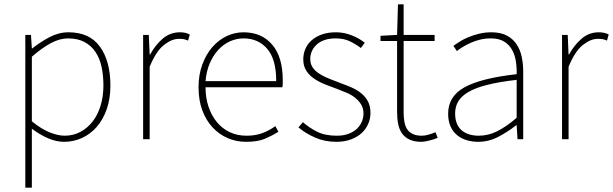

<svg xmlns="http://www.w3.org/2000/svg" viewBox="-20 -638 2810 880"><path d="M96 222V-478H122L126 -416H128Q164 -445 206.5 -467.5Q249 -490 294 -490Q391 -490 438.5 -423.5Q486 -357 486 -246Q486 -185 469 -137Q452 -89 423 -56Q394 -23 355.5 -5.5Q317 12 274 12Q239 12 202 -3.5Q165 -19 126 -48V222ZM276 -16Q315 -16 347.5 -33Q380 -50 404 -80.5Q428 -111 441 -153.5Q454 -196 454 -246Q454 -292 445.5 -331.5Q437 -371 417.5 -400Q398 -429 367 -445.5Q336 -462 292 -462Q254 -462 213.5 -440.5Q173 -419 126 -378V-82Q170 -46 208.5 -31Q247 -16 276 -16Z M636 0V-478H662L666 -388H668Q692 -432 726 -461Q760 -490 804 -490Q816 -490 827 -488Q838 -486 850 -480L842 -452Q830 -457 822 -458.5Q814 -460 800 -460Q767 -460 731 -431.5Q695 -403 666 -332V0Z M1108 12Q1063 12 1023.5 -5Q984 -22 954 -54.5Q924 -87 907 -133Q890 -179 890 -238Q890 -296 907.5 -343Q925 -390 953.5 -422.5Q982 -455 1019 -472.5Q1056 -490 1096 -490Q1179 -490 1227.5 -433.5Q1276 -377 1276 -270Q1276 -262 1276 -254.5Q1276 -247 1274 -238H922Q922 -190 935.5 -149.5Q949 -109 973.5 -79Q998 -49 1032.5 -32.5Q1067 -16 1110 -16Q1151 -16 1183 -28Q1215 -40 1242 -60L1256 -34Q1229 -17 1195.5 -2.5Q1162 12 1108 12ZM922 -266H1246Q1246 -366 1205 -414Q1164 -462 1096 -462Q1064 -462 1034 -448.5Q1004 -435 980.5 -409.5Q957 -384 941.5 -348Q926 -312 922 -266Z M1522 12Q1468 12 1424 -7.5Q1380 -27 1348 -54L1368 -78Q1398 -52 1434 -34Q1470 -16 1524 -16Q1554 -16 1577 -24.5Q1600 -33 1615 -47Q1630 -61 1638 -79.5Q1646 -98 1646 -118Q1646 -142 1635 -159.5Q1624 -177 1607 -190.5Q1590 -204 1568.5 -213Q1547 -222 1526 -230Q1498 -240 1470.5 -251Q1443 -262 1420.5 -277Q1398 -292 1384 -313.5Q1370 -335 1370 -366Q1370 -391 1379.5 -413.5Q1389 -436 1408 -453Q1427 -470 1455 -480Q1483 -490 1520 -490Q1556 -490 1591 -476.5Q1626 -463 1652 -442L1634 -418Q1610 -436 1583 -449Q1556 -462 1518 -462Q1488 -462 1466 -454Q1444 -446 1430 -432.5Q1416 -419 1409 -402.5Q1402 -386 1402 -368Q1402 -346 1412 -330.5Q1422 -315 1438.5 -303.5Q1455 -292 1475.5 -283Q1496 -274 1518 -266Q1546 -255 1575 -244Q1604 -233 1626.5 -217.5Q1649 -202 1663.5 -178.5Q1678 -155 1678 -120Q1678 -94 1667.5 -70Q1657 -46 1637.5 -28Q1618 -10 1588.5 1Q1559 12 1522 12Z M1912 12Q1879 12 1857.5 2Q1836 -8 1823 -26Q1810 -44 1805 -69.5Q1800 -95 1800 -126V-450H1724V-474L1800 -478L1804 -618H1830V-478H1972V-450H1830V-122Q1830 -99 1833.5 -79.5Q1837 -60 1846 -46Q1855 -32 1871.5 -24Q1888 -16 1914 -16Q1928 -16 1945 -21Q1962 -26 1976 -32L1986 -6Q1965 2 1944.5 7Q1924 12 1912 12Z M2172 12Q2144 12 2119 4.5Q2094 -3 2075 -18.5Q2056 -34 2045 -58.5Q2034 -83 2034 -117Q2034 -197 2110 -238.5Q2186 -280 2348 -298Q2349 -327 2344.5 -356.5Q2340 -386 2327 -409.5Q2314 -433 2290.5 -447.5Q2267 -462 2230 -462Q2204 -462 2181 -456.5Q2158 -451 2138 -442Q2118 -433 2101.5 -423Q2085 -413 2074 -404L2058 -428Q2069 -436 2086.5 -447Q2104 -458 2126.5 -467.5Q2149 -477 2176 -483.5Q2203 -490 2232 -490Q2274 -490 2302 -475.5Q2330 -461 2347 -436Q2364 -411 2371 -378.5Q2378 -346 2378 -310V0H2352L2348 -64H2346Q2308 -34 2264 -11Q2220 12 2172 12ZM2174 -16Q2218 -16 2259 -36.5Q2300 -57 2348 -98V-272Q2269 -263 2215 -249.5Q2161 -236 2128 -217Q2095 -198 2080.5 -173.5Q2066 -149 2066 -118Q2066 -90 2074.5 -70.5Q2083 -51 2098 -39Q2113 -27 2132.5 -21.5Q2152 -16 2174 -16Z M2556 0V-478H2582L2586 -388H2588Q2612 -432 2646 -461Q2680 -490 2724 -490Q2736 -490 2747 -488Q2758 -486 2770 -480L2762 -452Q2750 -457 2742 -458.5Q2734 -460 2720 -460Q2687 -460 2651 -431.5Q2615 -403 2586 -332V0Z"/></svg>

Font: TypoPRO Source Sans Pro
Style: Regular
Weight: 200
Designer: Paul D. Hunt
Foundry: Adobe Systems Incorporated
Version: Version 2.020;PS 2.000;hotconv 1.0.86;makeotf.lib2.5.63406